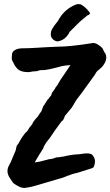

<svg xmlns="http://www.w3.org/2000/svg" viewBox="-20 -881 541 942"><path d="M359 -861 375 -860Q398 -849 419 -821Q427 -811 406 -804Q405 -801 395 -794Q373 -777 353 -756Q333 -735 322 -725Q302 -684 263 -678Q250 -678 237.5 -690.5Q225 -703 231 -728Q236 -744 265 -779Q265 -782 281 -805Q312 -845 359 -861ZM192 -359Q193 -359 214 -393Q217 -393 225 -406Q234 -415 234 -424L250 -446Q250 -450 262 -464Q275 -489 297 -519Q309 -537 313.5 -543.5Q318 -550 320.5 -554Q323 -558 326 -561H318L298 -559Q294 -559 286 -557Q208 -536 191 -537Q174 -538 163 -532Q146 -532 121 -527Q79 -527 63 -546L53 -559L39 -586Q36 -597 40 -621Q44 -631 57.5 -637.5Q71 -644 90 -644Q121 -644 166 -647Q211 -650 265 -652Q324 -652 436 -670Q446 -671 461 -662Q476 -653 484 -642Q490 -627 498 -616Q510 -587 480 -552L456 -531Q455 -531 443 -511Q362 -398 355 -391Q353 -387 344.5 -373.5Q336 -360 332 -353L298 -312Q298 -307 289 -291L283 -287L253 -246L225 -205L207 -182L195 -162Q195 -156 183.5 -139Q172 -122 164.5 -108.5Q157 -95 150 -84L175 -88L221 -100Q235 -100 257 -109Q267 -109 274 -110Q276 -112 293 -113Q296 -115 320 -119Q344 -123 350 -123Q363 -123 396 -128Q424 -130 432 -122Q455 -99 440 -62Q440 -60 432 -56Q374 -37 363 -34Q337 -29 320 -21Q316 -21 308 -17Q291 -9 263 -2Q204 15 193.5 18.5Q183 22 152.5 30.5Q122 39 102 41Q82 43 52 22Q44 17 42 13L30 -5Q5 -40 27 -74Q27 -76 32 -84L57 -143L61 -162Q61 -166 72 -179Q76 -188 82 -197Q88 -206 88 -207Q101 -227 113 -237L126 -257L139 -273Q139 -281 166 -310Q168 -315 183 -335Z"/></svg>

Font: Caveat Brush
Style: Regular
Weight: 400
Designer: Pablo Impallari
Foundry: Creative Lab NY
Version: Version 1.096; ttfautohint (v1.3)